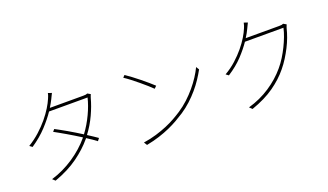

<svg xmlns="http://www.w3.org/2000/svg" viewBox="-75 -1308 3150 1845"><g transform="rotate(-20 1500.0 -385.5)"><path d="M846 -643Q842 -636 838.5 -624.5Q835 -613 833 -608Q813 -532 773.5 -446.5Q734 -361 677 -286Q706 -267 731.5 -250.5Q757 -234 776 -220L756 -194Q739 -208 713.5 -225Q688 -242 659 -261L652 -253Q586 -173 486 -100.5Q386 -28 244 23L217 -2Q278 -20 336.5 -48Q395 -76 448 -111.5Q501 -147 546.5 -187.5Q592 -228 628 -271L633 -278Q600 -299 565.5 -320Q531 -341 497.5 -360.5Q464 -380 434 -397Q404 -414 382 -426L401 -448Q424 -436 454 -419.5Q484 -403 517 -384Q550 -365 584.5 -344Q619 -323 652 -302Q680 -339 704.5 -380.5Q729 -422 748.5 -463.5Q768 -505 782.5 -545.5Q797 -586 806 -623H412Q369 -559 304.5 -489.5Q240 -420 147 -357L120 -377Q184 -416 237 -464Q290 -512 331 -561.5Q372 -611 400.5 -657.5Q429 -704 444 -740Q448 -748 454 -764.5Q460 -781 462 -794L499 -781Q492 -768 485 -753Q478 -738 472 -726Q455 -692 431 -653H772Q789 -653 798.5 -654.5Q808 -656 816 -660Z M1213 -705Q1240 -687 1275.5 -660.5Q1311 -634 1346 -605.5Q1381 -577 1412.5 -550Q1444 -523 1464 -504L1441 -481Q1423 -499 1392.5 -526Q1362 -553 1327 -582Q1292 -611 1256.5 -638.5Q1221 -666 1193 -684ZM1167 -31Q1239 -42 1300 -60.5Q1361 -79 1412 -100.5Q1463 -122 1505.5 -146Q1548 -170 1583 -193Q1635 -227 1681.5 -270Q1728 -313 1767 -359.5Q1806 -406 1836 -452.5Q1866 -499 1886 -541L1905 -510Q1882 -468 1852 -422.5Q1822 -377 1784 -332.5Q1746 -288 1701 -246.5Q1656 -205 1603 -170Q1566 -146 1523.5 -121.5Q1481 -97 1430.5 -74.5Q1380 -52 1319.5 -32.5Q1259 -13 1187 1Z M2844 -629Q2840 -622 2836.5 -610.5Q2833 -599 2831 -594Q2821 -552 2804 -506Q2787 -460 2763.5 -414Q2740 -368 2712 -323.5Q2684 -279 2651 -239Q2586 -159 2492 -92.5Q2398 -26 2258 23L2231 -3Q2354 -38 2454.5 -104.5Q2555 -171 2627 -257Q2660 -296 2688 -341Q2716 -386 2738.5 -432Q2761 -478 2778 -523Q2795 -568 2804 -609H2410Q2368 -547 2307 -482Q2246 -417 2155 -358L2128 -378Q2192 -415 2244 -462Q2296 -509 2336 -557.5Q2376 -606 2403.5 -651.5Q2431 -697 2445 -732Q2449 -740 2454.5 -756.5Q2460 -773 2462 -786L2500 -773Q2493 -760 2486 -745Q2479 -730 2473 -718Q2464 -700 2453.5 -680Q2443 -660 2429 -639H2770Q2787 -639 2796.5 -640.5Q2806 -642 2814 -646Z"/></g></svg>

Font: SpoqaHanSans
Style: Thin
Weight: 250
Designer: [Spoqa Han Sans] Dong-huui Kim \uAE40 \uB3D9 \uD718   [Noto Sans] Ryoko NISHIZUKA \u897F \u585A \u6DBC \u5B50  (kana & i
Foundry: Spoqa (http://bi.spoqa.com)
Version: Version 1.004;PS 1.004;hotconv 1.0.82;makeotf.lib2.5.63406